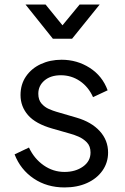

<svg xmlns="http://www.w3.org/2000/svg" viewBox="-20 -810 549 842"><path d="M44 -133 107 -163Q130 -114 171.5 -85Q213 -56 263 -56Q311 -56 344 -79.5Q377 -103 377 -141Q377 -169 361 -185.5Q345 -202 324 -211Q303 -220 287 -224L210 -246Q136 -267 103 -305Q70 -343 70 -393Q70 -440 94 -475Q118 -510 159 -529Q200 -548 250 -548Q318 -548 373.5 -512.5Q429 -477 452 -414L388 -384Q368 -429 330.5 -454.5Q293 -480 247 -480Q202 -480 175 -457Q148 -434 148 -399Q148 -372 162 -356Q176 -340 194.5 -332Q213 -324 227 -320L316 -294Q381 -275 417.5 -235Q454 -195 454 -141Q454 -97 429.5 -62Q405 -27 362 -7.5Q319 12 263 12Q186 12 128 -27Q70 -66 44 -133ZM212 -640 92 -790H180L254 -699L329 -790H417L296 -640Z"/></svg>

Font: Kosmopol Plus Jakarta Sans
Style: Regular
Weight: 400
Designer: Gumpita Rahayu
Foundry: Tokotype
Version: Version 2.006